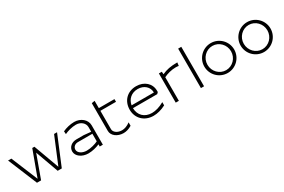

<svg xmlns="http://www.w3.org/2000/svg" viewBox="108 -1900 4551 3076"><g transform="rotate(-30 2383.5 -362.0)"><path d="M484 -520H444L271.3 -50L69 -540H8L231 0H307L460.9 -424L614 0H690L914 -540H859L655.8 -50Z M1450 0V-360C1450 -462.7 1352.8 -546 1233 -546C1158 -546 1078.6 -525.3 1018 -497L1022 -442.8C1072.6 -468.6 1160 -494 1236 -494C1322.1 -494 1392 -434 1392 -360V-273L1260.2 -286H1126C1035.5 -286 970 -228.8 970 -149.9C970 -63.8 1064.5 6.1 1181 6.1C1253.6 6.1 1331.8 -13.6 1392 -40.2V0ZM1392 -95.9C1340.8 -70.3 1256 -46 1181 -46C1096.5 -46 1028 -92.5 1028 -149.9C1028 -199.8 1069.2 -236 1126 -236H1392Z M1629 -150C1629 -63.9 1720.4 6 1833 6C1881.9 6 1934.5 -9 1986 -41V-104.1C1932.5 -63.1 1878.8 -46 1833 -46C1752.4 -46 1687 -92.6 1687 -150V-490H1976V-540H1687V-675L1629 -665Z M2163.8 -316C2181.7 -421.5 2261.9 -494 2378 -494C2492.8 -494 2576 -419.2 2576 -316ZM2102 -270C2102 -109.9 2219.1 6 2388 6C2457.8 6 2534.7 -13.5 2615.3 -55.1V-114.5C2531.7 -67 2454.3 -46 2388 -46C2250.6 -46 2161.8 -135 2160 -266H2609L2634 -291V-316C2634 -449.4 2526.5 -546 2378 -546C2212.1 -546 2102 -430.1 2102 -270Z M2798 0H2856V-436C2916 -466 2997.8 -490.1 3082.4 -490.1C3099.6 -490.1 3116.9 -488.1 3134.2 -485L3142 -546C3016.3 -546 2939.8 -530.3 2855.9 -491.7L2852 -540H2798Z M3264 0H3322V-730H3264Z M3541 -270C3541 -393.6 3638.7 -494 3759 -494C3879.3 -494 3977 -393.6 3977 -270C3977 -146.4 3879.3 -46 3759 -46C3638.7 -46 3541 -146.4 3541 -270ZM3483 -270C3483 -117.6 3606.6 6 3759 6C3911.4 6 4035 -117.6 4035 -270C4035 -422.4 3911.4 -546 3759 -546C3606.6 -546 3483 -422.4 3483 -270Z M4213 -270C4213 -393.6 4310.7 -494 4431 -494C4551.3 -494 4649 -393.6 4649 -270C4649 -146.4 4551.3 -46 4431 -46C4310.7 -46 4213 -146.4 4213 -270ZM4155 -270C4155 -117.6 4278.6 6 4431 6C4583.4 6 4707 -117.6 4707 -270C4707 -422.4 4583.4 -546 4431 -546C4278.6 -546 4155 -422.4 4155 -270Z"/></g></svg>

Font: Resamitz
Style: Regular
Weight: 500
Designer: gluk
Foundry: gluk
Version: Version 0.047